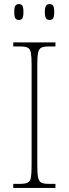

<svg xmlns="http://www.w3.org/2000/svg" viewBox="-20 -922 339 942"><path d="M45 0V-20H79Q104 -20 116 -26Q128 -32 131.5 -51Q135 -70 135 -108V-606Q135 -645 131.5 -663.5Q128 -682 116 -688Q104 -694 79 -694H45V-714H252V-694H219Q194 -694 182.5 -688Q171 -682 167 -663.5Q163 -645 163 -606V-108Q163 -70 167 -51Q171 -32 182.5 -26Q194 -20 219 -20H252V0ZM223 -824Q212 -824 206 -832Q200 -840 200 -863Q200 -886 206 -894Q212 -902 223 -902Q235 -902 240.5 -894Q246 -886 246 -863Q246 -840 240.5 -832Q235 -824 223 -824ZM72 -824Q61 -824 55.5 -832Q50 -840 50 -863Q50 -886 55.5 -894Q61 -902 72 -902Q84 -902 89.5 -894Q95 -886 95 -863Q95 -840 89.5 -832Q84 -824 72 -824Z"/></svg>

Font: Noto Serif Georgian SemiCondensed Thin
Style: Regular
Weight: 100
Width: 4
Designer: Monotype Design Team, Akaki Razmadze
Foundry: Google LLC
Version: Version 2.003; ttfautohint (v1.8.4.7-5d5b)